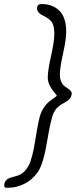

<svg xmlns="http://www.w3.org/2000/svg" viewBox="-20 -758 406 932"><path d="M182.1 -738.3Q235.8 -738.3 268.6 -705.6Q301.3 -672.9 301.3 -604Q301.3 -566.9 285.9 -497.1Q270.5 -427.2 270.5 -395.5Q270.5 -363.8 288.1 -344.2Q292 -339.8 310.1 -328.1Q328.1 -316.4 328.1 -304.2Q328.1 -277.3 291.5 -259Q254.9 -240.7 240.7 -210.7Q226.6 -180.7 208.5 -70.8Q190.4 39.1 163.3 77.4Q136.2 115.7 97.7 134.5Q59.1 153.3 21 153.3H10.3Q0.5 153.3 0.5 143.6Q0.5 112.8 33.9 103.5Q67.4 94.2 69.3 93.3Q100.1 80.6 118.7 46.6Q137.2 12.7 152.3 -83.5Q167.5 -179.7 177.2 -205.1Q193.8 -248.5 231.4 -274.4Q255.9 -291.5 255.9 -293.5Q255.9 -295.4 246.6 -306.2Q211.9 -346.2 211.9 -381.1Q211.9 -416 227.8 -486.6Q243.7 -557.1 243.7 -593Q243.7 -628.9 233.6 -647.2Q223.6 -665.5 191.7 -680.7Q159.7 -695.8 159.7 -717Q159.7 -738.3 182.1 -738.3Z"/></svg>

Font: Averia Sans Libre Light
Style: Italic
Weight: 300
Italic angle: -8.5°
Version: Version 1.002